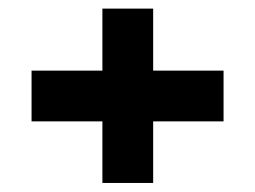

<svg xmlns="http://www.w3.org/2000/svg" viewBox="-20 -492 578 435"><path d="M51.5 -217V-332H486.5V-217ZM212 -472.5H327V-77.5H212Z"/></svg>

Font: Mohave Light SemiBold
Style: Regular
Weight: 600
Version: Version 2.003